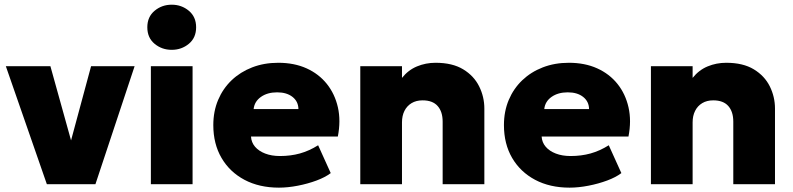

<svg xmlns="http://www.w3.org/2000/svg" viewBox="-20 -804 3462 838"><path d="M184.5 0 5.5 -515H200L299.5 -157.5H281L377.5 -515H567.5L396.5 0Z M638.5 0V-515H820.5V0ZM729.5 -586.5Q686.5 -586.5 654.8 -612.8Q623 -639 623 -685Q623 -730.5 654.8 -757Q686.5 -783.5 729.5 -783.5Q772.5 -783.5 804.2 -757Q836 -730.5 836 -685Q836 -639 804.2 -612.8Q772.5 -586.5 729.5 -586.5Z M1197.5 15Q1111.5 15 1047 -19.2Q982.5 -53.5 946.8 -114.8Q911 -176 911 -258Q911 -318 932 -367.8Q953 -417.5 991 -453.8Q1029 -490 1080.8 -510Q1132.5 -530 1194.5 -530Q1264 -530 1317.8 -505.8Q1371.5 -481.5 1406.5 -437.8Q1441.5 -394 1454.8 -335.5Q1468 -277 1454.5 -208H1075.5Q1077 -182.5 1093.2 -163.5Q1109.5 -144.5 1137.5 -133.8Q1165.5 -123 1202 -123Q1248.5 -123 1289 -134.2Q1329.5 -145.5 1368.5 -170L1423.5 -48.5Q1400 -30.5 1361.8 -16.2Q1323.5 -2 1280 6.5Q1236.5 15 1197.5 15ZM1087 -328H1282.5Q1282 -361 1256.8 -381Q1231.5 -401 1189.5 -401Q1147 -401 1118.8 -381Q1090.5 -361 1087 -328Z M1552.5 0V-515H1734.5V-464Q1762 -498.5 1800 -514.2Q1838 -530 1881 -530Q1954.5 -530 2001.5 -501.5Q2048.5 -473 2071.2 -427.2Q2094 -381.5 2094 -330V0H1912V-273Q1912 -316.5 1890.2 -341.2Q1868.5 -366 1824.5 -366Q1796.5 -366 1776.2 -353.8Q1756 -341.5 1745.2 -320Q1734.5 -298.5 1734.5 -270V0Z M2466 15Q2380 15 2315.5 -19.2Q2251 -53.5 2215.2 -114.8Q2179.5 -176 2179.5 -258Q2179.5 -318 2200.5 -367.8Q2221.5 -417.5 2259.5 -453.8Q2297.5 -490 2349.2 -510Q2401 -530 2463 -530Q2532.5 -530 2586.2 -505.8Q2640 -481.5 2675 -437.8Q2710 -394 2723.2 -335.5Q2736.5 -277 2723 -208H2344Q2345.5 -182.5 2361.8 -163.5Q2378 -144.5 2406 -133.8Q2434 -123 2470.5 -123Q2517 -123 2557.5 -134.2Q2598 -145.5 2637 -170L2692 -48.5Q2668.5 -30.5 2630.2 -16.2Q2592 -2 2548.5 6.5Q2505 15 2466 15ZM2355.5 -328H2551Q2550.5 -361 2525.2 -381Q2500 -401 2458 -401Q2415.5 -401 2387.2 -381Q2359 -361 2355.5 -328Z M2821 0V-515H3003V-464Q3030.5 -498.5 3068.5 -514.2Q3106.5 -530 3149.5 -530Q3223 -530 3270 -501.5Q3317 -473 3339.8 -427.2Q3362.5 -381.5 3362.5 -330V0H3180.5V-273Q3180.5 -316.5 3158.8 -341.2Q3137 -366 3093 -366Q3065 -366 3044.8 -353.8Q3024.5 -341.5 3013.8 -320Q3003 -298.5 3003 -270V0Z"/></svg>

Font: Geologica Thin Cursive ExtraBold
Style: Regular
Weight: 800
Version: Version 1.010;gftools[0.9.28]